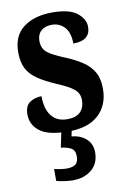

<svg xmlns="http://www.w3.org/2000/svg" viewBox="-88 -601 596 891"><g transform="rotate(-10 210.0 -155.0)"><path d="M202 10Q108 10 67.5 -20.5Q27 -51 27 -101Q27 -141 51 -157Q75 -173 106 -173Q106 -112 132 -79.5Q158 -47 205 -47Q249 -47 268.5 -68Q288 -89 288 -122Q288 -155 264 -174.5Q240 -194 185 -217Q134 -239 100.5 -261.5Q67 -284 51 -314.5Q35 -345 35 -392Q35 -470 86.5 -508.5Q138 -547 222 -547Q303 -547 339 -518Q375 -489 375 -453Q375 -388 294 -388Q294 -439 270.5 -465Q247 -491 210 -491Q178 -491 159.5 -474Q141 -457 141 -427Q141 -392 163.5 -373Q186 -354 246 -330Q292 -311 325 -289Q358 -267 375.5 -236Q393 -205 393 -158Q393 -81 344 -35.5Q295 10 202 10ZM181 237Q168 237 144.5 234Q121 231 105 226V170Q140 178 164 178Q190 178 204.5 168Q219 158 219 130Q219 101 200 91Q181 81 153 78L171 -9H220L211 35Q253 39 279.5 63Q306 87 306 127Q306 179 271 208Q236 237 181 237Z"/></g></svg>

Font: Noto Serif Khmer Condensed
Style: Bold
Weight: 700
Width: 3
Designer: Danh Hong and the Monotype Design Team
Foundry: Monotype Imaging Inc.
Version: Version 2.004; ttfautohint (v1.8.4.7-5d5b)